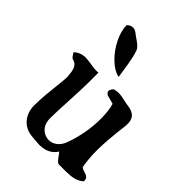

<svg xmlns="http://www.w3.org/2000/svg" viewBox="-225 -904 1017 1017"><g transform="rotate(45 283.5 -395.5)"><path d="M296.9 -551.8Q294.4 -566.4 290.3 -594.2Q286.1 -622.1 283.4 -638.9Q280.8 -655.8 275.6 -678Q270.5 -700.2 264.2 -717.8Q259.3 -730 247.8 -740.2Q236.3 -750.5 219.2 -762Q202.1 -773.4 194.8 -779.8Q163.1 -804.2 132.8 -775.9Q132.8 -732.9 157.5 -683.1Q182.1 -633.3 220.7 -596.2Q259.3 -559.1 296.9 -551.8ZM500 -80.1Q490.2 -131.3 490.2 -199.2Q490.2 -265.1 505.9 -393.1Q506.8 -398.9 506.8 -411.1Q506.8 -469.7 442.9 -478Q430.7 -479 402.6 -485.6Q374.5 -492.2 358.9 -492.2Q343.8 -492.2 327.1 -487.8Q321.8 -485.4 316.7 -477.3Q311.5 -469.2 311 -460.9V-459Q311 -455.6 315.9 -450Q320.8 -444.3 325.2 -441.9Q332 -439.5 375 -428.2Q387.2 -386.7 387.2 -330.1Q387.2 -217.8 347.2 -110.8Q335.9 -83.5 315.7 -68.4Q295.4 -53.2 272 -53.2Q264.6 -53.2 254.9 -55.2Q227.1 -62 210.9 -84.2Q194.8 -106.4 194.8 -140.1Q194.8 -187 200 -280Q205.1 -373 205.1 -420.9V-492.2Q200.2 -491.2 189 -491.2Q174.8 -491.2 145 -496.1Q115.2 -501 101.1 -501Q62.5 -501 35.2 -475.1Q37.6 -471.7 42.7 -463.4Q47.9 -455.1 51.3 -451.4Q54.7 -447.8 58.1 -446.8Q71.8 -443.8 80.8 -436.5Q89.8 -429.2 94.2 -418.5Q98.6 -407.7 100.3 -398.7Q102.1 -389.6 103 -377Q105 -365.2 105 -358.9Q105 -348.6 103.3 -331.3Q101.6 -314 101.1 -309.1Q99.6 -296.4 96.4 -265.9Q93.3 -235.4 91.6 -218.5Q89.8 -201.7 88.4 -176.5Q86.9 -151.4 86.9 -130.9Q86.9 -79.1 115.2 -44.9Q143.6 -10.7 191.9 -4.9Q244.1 0 254.9 0Q322.8 0 354 -49.8Q358.4 -44.4 369.4 -29.3Q380.4 -14.2 387.7 -7.1Q395 0 401.9 0H451.2Q485.8 0 511 -5.9Q536.1 -11.7 557.1 -29.8Q558.6 -48.8 548.8 -56.4Q539.1 -64 522.9 -68.1Q506.8 -72.3 500 -80.1Z"/></g></svg>

Font: Sonetni venez
Style: Regular
Weight: 400
Designer: Alja Herlah
Foundry: Type Salon
Version: Version 1.000;hotconv 1.0.109;makeotfexe 2.5.65596